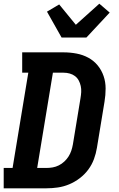

<svg xmlns="http://www.w3.org/2000/svg" viewBox="-21 -1018 641 1038"><path d="M-1 0V-110H47L132 -625H99V-735H322Q358 -735 392.5 -728.5Q427 -722 456.5 -706Q486 -690 507 -664.5Q528 -639 539 -607Q550 -575 550 -539.5Q550 -504 544 -468L503 -219Q498 -188 487 -158Q476 -128 456.5 -101.5Q437 -75 410 -54.5Q383 -34 353 -21.5Q323 -9 292 -4.5Q261 0 231 0ZM180 -110H230Q247 -110 264 -113Q281 -116 297 -124Q313 -132 326.5 -144.5Q340 -157 349.5 -172Q359 -187 364.5 -203.5Q370 -220 373 -237L414 -486Q417 -503 418 -520Q419 -537 415.5 -553Q412 -569 404.5 -583Q397 -597 384.5 -606.5Q372 -616 356 -620.5Q340 -625 323 -625H265ZM312 -815 233 -955 299 -994 389 -884 516 -998 572 -950 446 -815Z"/></svg>

Font: Iosevka HT Extrabold Extended
Style: Italic
Weight: 800
Width: 7
Italic angle: -9°
Monospace: yes
Designer: Belleve Invis
Foundry: Belleve Invis
Version: Version 32.3.0; ttfautohint (v1.8.4)